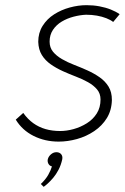

<svg xmlns="http://www.w3.org/2000/svg" viewBox="-20 -531 483 743"><path d="M138 181 149 192Q155 188 165 179Q175 170 186 157Q197 144 206.5 126Q216 108 221 85Q223 73 216.5 65.5Q210 58 198 58Q187 58 177.5 66Q168 74 165 85Q163 95 167.5 103Q172 111 181 113Q177 127 167 145Q157 163 138 181ZM418 -446 443 -476Q429 -486 409 -494Q389 -502 365 -506.5Q341 -511 315 -511Q283 -511 250 -502Q217 -493 189.5 -475.5Q162 -458 145 -431Q128 -404 128 -369Q129 -339 142 -318Q155 -297 176.5 -282Q198 -267 223.5 -255.5Q249 -244 274 -234.5Q299 -225 320.5 -213Q342 -201 355.5 -185Q369 -169 369 -146Q369 -115 354.5 -92Q340 -69 316 -54Q292 -39 265 -31.5Q238 -24 213 -24Q182 -24 156 -31.5Q130 -39 108.5 -54.5Q87 -70 70 -94L41 -68Q66 -27 110 -5Q154 17 207 17Q242 17 278 7Q314 -3 344.5 -23.5Q375 -44 393.5 -74Q412 -104 413 -144Q413 -175 400 -196Q387 -217 365.5 -232Q344 -247 318.5 -258.5Q293 -270 267 -280Q241 -290 219.5 -302.5Q198 -315 185 -331Q172 -347 172 -370Q172 -396 185 -415.5Q198 -435 219 -447.5Q240 -460 265 -466.5Q290 -473 313 -474Q335 -474 355 -470.5Q375 -467 391.5 -460.5Q408 -454 418 -446Z"/></svg>

Font: Advent Pro Light
Style: Italic
Weight: 300
Italic angle: -12°
Version: Version 3.000